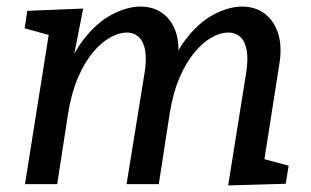

<svg xmlns="http://www.w3.org/2000/svg" viewBox="-20 -560 946 584"><path d="M674 4 729 -340Q735 -380 730.5 -406.5Q726 -433 711.5 -447Q697 -461 674 -461Q650 -461 623.5 -446Q597 -431 571.5 -400.5Q546 -370 526 -323.5Q506 -277 496 -214L463 0H365L420 -340Q426 -380 421.5 -406.5Q417 -433 402.5 -447Q388 -461 365 -461Q342 -461 315 -446Q288 -431 262.5 -400.5Q237 -370 217 -323.5Q197 -277 187 -214L154 0H56L131 -472L170 -442L55 -474L63 -527L233 -534L196 -346L166 -295Q191 -383 232 -437Q273 -491 320 -515.5Q367 -540 407 -540Q446 -540 474 -520Q502 -500 515 -462Q528 -424 519 -369L513 -328L477 -295Q502 -383 542.5 -437Q583 -491 629.5 -515.5Q676 -540 716 -540Q756 -540 784.5 -519Q813 -498 826 -458Q839 -418 829 -361L781 -55L739 -88L858 -56L849 -1Z"/></svg>

Font: Bitter Thin Medium
Style: Italic
Weight: 500
Italic angle: -9°
Version: Version 3.021